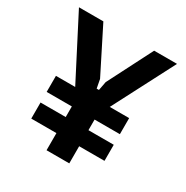

<svg xmlns="http://www.w3.org/2000/svg" viewBox="-180 -949 1061 1097"><g transform="rotate(30 350.0 -400.0)"><path d="M110 -113V-219H276V-289H110V-395H237L28 -800H189L337 -506L348 -448H363L374 -506L524 -800H675L465 -395H593V-289H426V-219H593V-113H426V0H276V-113Z"/></g></svg>

Font: Martian Mono SemiBold
Style: Regular
Weight: 600
Monospace: yes
Designer: Roman Shamin
Foundry: Evil Martians
Version: Version 1.000; ttfautohint (v1.8.4.7-5d5b)